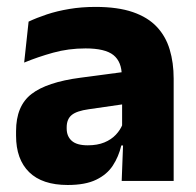

<svg xmlns="http://www.w3.org/2000/svg" viewBox="-20 -524 567 556"><path d="M332.4 0 337.1 -123 333.6 -130.7V-284L332.7 -303.9Q332.7 -345.1 308.5 -364.5Q284.3 -383.8 227.8 -383.8Q178.3 -383.8 133.8 -371.4Q89.3 -359 50 -342.8L62.8 -461.4Q86.3 -472.5 115.7 -482.3Q145.2 -492.1 180.6 -498Q215.9 -504 256.4 -504Q321 -504 364.6 -489Q408.1 -474 434 -446.4Q460 -418.8 471.4 -380.6Q482.9 -342.5 482.9 -296.4V0ZM176 11.7Q102.4 11.7 64.5 -25.4Q26.5 -62.6 26.5 -131V-144.3Q26.5 -217.1 71.1 -251.7Q115.8 -286.3 213.3 -299L345.3 -316.5L354.3 -224.6L237.3 -207.7Q201.8 -202.8 187.5 -190.8Q173.1 -178.8 173.1 -155.4V-151.8Q173.1 -129.5 187.6 -116.4Q202.1 -103.2 234.1 -103.2Q262 -103.2 282.1 -111.5Q302.3 -119.8 315.4 -133.8Q328.6 -147.7 335.1 -164.4L356.6 -102.7H331.3Q323.6 -70.3 306.7 -44.5Q289.8 -18.6 258.4 -3.5Q227.1 11.7 176 11.7Z"/></svg>

Font: Anek Latin Medium
Style: Regular
Weight: 500
Designer: Yesha Goshar
Foundry: Ek Type
Version: Version 1.003